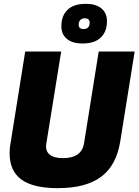

<svg xmlns="http://www.w3.org/2000/svg" viewBox="-20 -968 720 998"><path d="M280 10Q153 10 91.5 -34.5Q30 -79 30 -171Q30 -183 31 -196.5Q32 -210 36 -231L111 -700H298L221 -223Q214 -186 236.5 -166Q259 -146 307 -146Q405 -146 417 -224L493 -700H680L605 -233Q585 -108 505.5 -49Q426 10 280 10ZM409 -742Q356 -742 327.5 -766Q299 -790 299 -831Q299 -886 331 -917Q363 -948 426 -948Q479 -948 507.5 -924Q536 -900 536 -858Q536 -804 504 -773Q472 -742 409 -742ZM414 -817Q430 -817 438 -825.5Q446 -834 446 -850Q446 -873 420 -873Q406 -873 397.5 -864Q389 -855 389 -840Q389 -817 414 -817Z"/></svg>

Font: Georama ExtraCondensed Thin ExtraBold
Style: Italic
Weight: 800
Italic angle: -9°
Version: Version 1.001